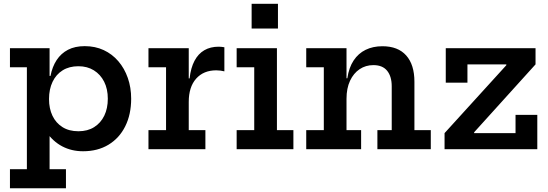

<svg xmlns="http://www.w3.org/2000/svg" viewBox="-20 -802 2948 1032"><path d="M33.5 210V107.5H124.5V-440.5H33.5V-543H246.5V-357L243.5 -288V-260.5L246.5 -195V107.5H334.5V210ZM426.5 11Q365 11 314.8 -15.2Q264.5 -41.5 228.8 -93.5Q193 -145.5 175.5 -221.5L243.5 -269.5Q243.5 -218.5 262 -179.8Q280.5 -141 315.8 -118.8Q351 -96.5 401.5 -96.5Q451 -96.5 486.2 -118.8Q521.5 -141 540.5 -180.2Q559.5 -219.5 559.5 -271.5Q559.5 -323.5 539.8 -362.8Q520 -402 484.5 -424Q449 -446 401.5 -446Q352 -446 316.8 -424Q281.5 -402 262.5 -362.2Q243.5 -322.5 243.5 -269.5L228 -394H251.5Q261 -443.5 284.5 -479.2Q308 -515 345.5 -534.5Q383 -554 435.5 -554Q491.5 -554 537.2 -532.8Q583 -511.5 616 -473Q649 -434.5 667 -383Q685 -331.5 685 -271.5Q685 -187 653.2 -123.2Q621.5 -59.5 563.2 -24.2Q505 11 426.5 11Z M994.5 -102.5H1084V0H778V-102.5H872.5V-440.5H778V-543H994.5ZM1186 -418.5Q1176 -421 1165 -422.5Q1154 -424 1142.5 -424Q1074 -424 1034.2 -379.2Q994.5 -334.5 994.5 -254L971 -380.5H999Q1005.5 -437.5 1025.5 -475.2Q1045.5 -513 1078.2 -532Q1111 -551 1155 -551Q1163 -551 1170.5 -550.2Q1178 -549.5 1186 -548Z M1468.5 -102.5H1557V0H1252V-102.5H1346.5V-440.5H1252V-543H1468.5ZM1332.5 -781.5H1474V-648.5H1332.5Z M1842.5 -102.5H1921V0H1626V-102.5H1720.5V-440.5H1626V-543H1842.5ZM2085.5 -102.5V-338.5Q2085.5 -391 2061 -421.5Q2036.5 -452 1987 -452Q1945.5 -452 1913 -430.2Q1880.5 -408.5 1861.5 -368Q1842.5 -327.5 1842.5 -271L1819 -381.5H1847Q1855.5 -439 1880.8 -477Q1906 -515 1945.2 -534.2Q1984.5 -553.5 2035.5 -553.5Q2119 -553.5 2163.2 -504Q2207.5 -454.5 2207.5 -362.5V-102.5H2295.5V0H2008.5V-102.5Z M2369.5 -86.5 2701.5 -451.5V-481L2858.5 -456L2528.5 -91V-58.5ZM2858.5 -543V-456H2492.5V-357.5H2376V-543ZM2751 -184.5H2868V0H2369.5V-86.5H2751Z"/></svg>

Font: Hepta Slab SemiBold
Style: Regular
Weight: 600
Designer: Michael LaGattuta
Foundry: Michael LaGattuta
Version: Version 1.102